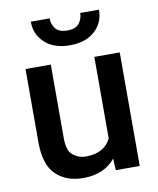

<svg xmlns="http://www.w3.org/2000/svg" viewBox="-84 -804 724 880"><g transform="rotate(-10 278.0 -364.0)"><path d="M496.6 0V-528.3H378.4V-148.9C359.4 -110.4 323.7 -85.4 261.7 -85.4C238.3 -85.4 218.3 -92.8 201.2 -106.9C184.1 -121.1 175.8 -147.5 175.8 -186V-528.3H58.1V-187C58.1 -117.2 74.2 -66.9 106.4 -36.1C138.7 -5.4 180.7 9.8 232.9 9.8C300.8 9.8 349.6 -13.7 382.3 -54.2L385.3 0ZM349.6 -737.8C349.6 -719.7 344.2 -704.1 333.5 -689.9C322.3 -675.8 304.2 -668.9 278.8 -668.9C252.4 -668.9 233.9 -675.8 223.1 -689.9C212.4 -704.1 207 -719.7 207 -737.8H119.6C119.6 -697.3 133.8 -664.6 162.6 -638.7C190.9 -612.8 229.5 -600.1 278.8 -600.1C327.1 -600.1 365.7 -612.8 394.5 -638.7C422.9 -664.6 437 -697.3 437 -737.8Z"/></g></svg>

Font: Vazirmatn Medium
Style: Regular
Weight: 500
Designer: Saber Rastikerdar
Foundry: Saber Rastikerdar
Version: Version 33.003